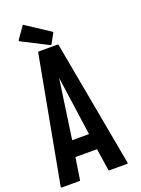

<svg xmlns="http://www.w3.org/2000/svg" viewBox="-202 -1104 868 1184"><g transform="rotate(-20 232.0 -511.5)"><path d="M422.9 -4.9Q422.9 -3.9 422.9 -2.9Q421.9 -2 421.9 -1Q420.9 0 419.9 1Q418.9 1 418 1Q378.9 1 300.8 1Q298.8 1 296.9 0Q295.9 -2 295.9 -3.9Q289.1 -51.8 274.4 -147.5Q227.5 -147.5 132.8 -147.5Q125 -99.6 110.4 -3.9Q110.4 -2 109.4 -1Q107.4 0 105.5 0Q67.4 0 -10.7 0Q-11.7 0 -12.7 -1Q-13.7 -1 -14.6 -2Q-15.6 -2.9 -15.6 -3.9Q-15.6 -3.9 -15.6 -5.9Q35.2 -281.2 137.7 -833Q137.7 -834 138.7 -835.9Q140.6 -836.9 142.6 -836.9Q183.6 -836.9 266.6 -836.9Q268.6 -836.9 269.5 -835.9Q271.5 -835 271.5 -833Q322.3 -556.6 422.9 -4.9ZM205.1 -640.6Q186.5 -510.7 149.4 -252Q186.5 -252 259.8 -252Q241.2 -381.8 205.1 -640.6ZM49.8 -939.5Q49.8 -941.4 49.8 -942.4Q49.8 -943.4 50.8 -945.3Q68.4 -970.7 104.5 -1021.5Q105.5 -1023.4 107.4 -1023.4Q107.4 -1024.4 108.4 -1024.4Q110.4 -1024.4 111.3 -1022.5Q163.1 -989.3 264.6 -921.9Q266.6 -919.9 267.6 -918Q267.6 -918 267.6 -917Q267.6 -916 266.6 -915Q254.9 -893.6 231.4 -850.6Q230.5 -849.6 229.5 -848.6Q228.5 -848.6 228.5 -847.7Q227.5 -847.7 226.6 -847.7Q226.6 -847.7 225.6 -848.6Q225.6 -848.6 224.6 -848.6Q167 -877.9 52.7 -936.5Q51.8 -937.5 50.8 -938.5Q50.8 -939.5 49.8 -939.5Z"/></g></svg>

Font: Typeface
Style: Regular
Weight: 400
Version: Version 1.0